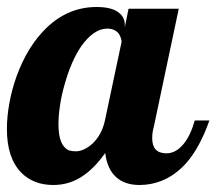

<svg xmlns="http://www.w3.org/2000/svg" viewBox="-33 -525 621 551"><path d="M27.8 -29.8Q-13.2 -71.8 -13.2 -154.8Q-13.2 -189.9 -6.1 -229Q1 -268.1 14.6 -306.2Q45.9 -392.1 100.1 -444.8Q162.6 -504.9 244.1 -504.9Q284.7 -504.9 304.9 -491Q325.2 -477.1 325.2 -454.1V-446.8L335.9 -500H480L408.2 -160.2Q403.8 -145.5 403.8 -127.9Q403.8 -85 444.8 -85Q472.2 -85 494.6 -112.8Q513.7 -136.2 525.9 -179.2H567.9Q541 -103 502.9 -58.6Q470.7 -22 430.2 -5.9Q400.4 5.9 367.2 5.9Q324.7 5.9 299.6 -17.3Q274.4 -40.5 269 -85.9Q240.7 -45.9 209.5 -23.4Q169.4 5.9 120.1 5.9Q63 5.9 27.8 -29.8ZM232.9 -113.3Q259.3 -138.7 268.1 -179.2L315.9 -404.8Q315.9 -409.7 313.7 -416.3Q311.5 -422.9 307.6 -428.7Q295.9 -442.9 274.9 -442.9Q254.9 -442.9 236.1 -429.7Q217.3 -416.5 200.7 -393.1Q171.4 -350.6 152.3 -282.2Q143.6 -252 139.2 -222.4Q134.8 -192.9 134.8 -168.9Q134.8 -119.1 153.3 -101.6Q159.7 -94.7 167.5 -92.8Q175.3 -90.8 185.1 -90.8Q196.3 -90.8 208.7 -96.7Q221.2 -102.5 232.9 -113.3Z"/></svg>

Font: Pattaya
Style: Regular
Weight: 400
Designer: Pablo Impallari / Thai characters Designed by Thanarat Vachiruckul and Suppakit Chalermlarp
Foundry: Pablo Impallari
Version: Version 2.001